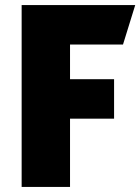

<svg xmlns="http://www.w3.org/2000/svg" viewBox="-20 -734 551 754"><path d="M255 0V-268H428V-423H255V-559H463L511 -714H65V0Z"/></svg>

Font: Frost ExtraBold
Style: Regular
Weight: 800
Designer: Lee Frost
Foundry: Lee Frost for Ice Communication Norge AS
Version: Version 2.011;hotconv 1.0.107;makeotfexe 2.5.65593